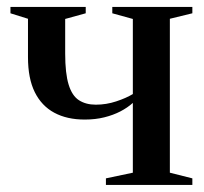

<svg xmlns="http://www.w3.org/2000/svg" viewBox="-20 -522 576 542"><path d="M279 0V-18.5L355 -34.5V-231.5Q340 -218 319.8 -207.5Q299.5 -197 274.5 -190.8Q249.5 -184.5 219 -184.5Q169 -184.5 133.2 -203.8Q97.5 -223 78.2 -261.8Q59 -300.5 59 -360.5V-469L9.5 -484.5V-502.5H222V-484.5L164 -468.5V-371Q164 -314.5 173.8 -283Q183.5 -251.5 203 -239Q222.5 -226.5 250.5 -226.5Q280 -226.5 308 -235.8Q336 -245 355 -256.5V-468.5L297 -484.5V-502.5H523V-484.5L459.5 -469V-34.5L523 -18.5V0Z"/></svg>

Font: Merriweather 144pt Medium
Style: Regular
Weight: 500
Version: Version 2.100